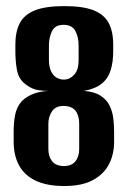

<svg xmlns="http://www.w3.org/2000/svg" viewBox="-20 -614 427 642"><path d="M195 8Q137.5 8 99.9 -9.6Q62.3 -27.2 44 -60.5Q25.7 -93.9 25.7 -140V-176Q25.7 -206 30.8 -230.8Q35.9 -255.6 50.8 -273.2Q61.8 -286.3 83.5 -296.8Q105.1 -307.4 139.8 -310Q105.7 -310.5 89.4 -317.8Q73 -325.1 58.3 -338.1Q40.5 -355.1 36 -383.5Q31.4 -412 31.4 -442V-465.5Q31.4 -508.8 46.6 -537.3Q61.8 -565.7 97.5 -579.7Q133.3 -593.6 195 -593.6Q256.9 -593.6 292.5 -579.7Q328.1 -565.7 343.3 -537.3Q358.5 -508.8 358.5 -465.5V-442Q358.5 -407 350.1 -379.5Q341.7 -352 320.5 -334.6Q299.3 -317.3 260.7 -310Q295.9 -307.4 316.3 -294Q336.7 -280.7 346.3 -261.1Q355.9 -241.6 358.7 -219.1Q361.5 -196.5 361.5 -174.6V-138.6Q361.5 -98.6 344.7 -65.5Q328 -32.3 291.3 -12.2Q254.7 8 195 8ZM192.9 -58.7Q219.3 -58.7 232 -74.5Q244.8 -90.4 244.8 -116V-201Q244.8 -227.5 232.7 -243.3Q220.7 -259.2 192.9 -259.8Q165.8 -259.8 153.8 -241.6Q141.7 -223.4 141.7 -200.4V-116Q141.7 -91 154 -75.2Q166.2 -59.4 192.9 -58.7ZM192.9 -347.9Q213.3 -347.9 228.1 -364.2Q242.9 -380.5 242.9 -412.7V-461.1Q242.9 -490.1 231.9 -510.6Q220.9 -531 192.9 -531Q164.2 -531 153.9 -509.9Q143.6 -488.8 143.6 -462.5V-414.1Q143.6 -391.7 150.3 -376.8Q156.9 -361.9 168.4 -354.9Q180 -347.9 192.9 -347.9Z"/></svg>

Font: Alumni Sans Thin
Style: Regular
Weight: 100
Designer: Robert E. Leuschke
Foundry: Robert E. Leuschke
Version: Version 1.018